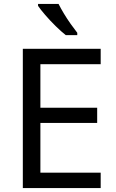

<svg xmlns="http://www.w3.org/2000/svg" viewBox="-20 -964 596 984"><path d="M496 0H97V-714H496V-635H187V-412H478V-334H187V-79H496ZM280 -944Q291 -922 307.5 -894.5Q324 -867 342.5 -841Q361 -815 376 -796V-784H317Q294 -802 265 -830.5Q236 -859 211.5 -887.5Q187 -916 175 -934V-944Z"/></svg>

Font: Noto Sans PhagsPa
Style: Regular
Weight: 400
Designer: Monotype Design Team
Foundry: Monotype Imaging Inc.
Version: Version 2.004; ttfautohint (v1.8.4.7-5d5b)